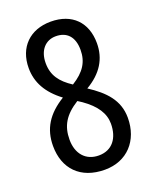

<svg xmlns="http://www.w3.org/2000/svg" viewBox="-135 -872 699 869"><g transform="rotate(-20 214.5 -438.0)"><path d="M216 -795C116 -795 51 -731 51 -631C51 -562 83 -504 151 -453C71 -404 34 -344 34 -262C34 -153 101 -81 219 -81C326 -81 396 -157 396 -267C396 -352 344 -405 269 -454C344 -498 380 -557 380 -632C380 -732 319 -795 216 -795ZM215 -725C268 -725 300 -692 300 -629C300 -571 274 -530 214 -493C159 -529 131 -567 131 -626C131 -688 166 -725 215 -725ZM114 -263C114 -329 140 -374 207 -416L227 -403C287 -361 315 -317 315 -268C315 -199 280 -151 215 -151C151 -151 114 -197 114 -263Z"/></g></svg>

Font: Noto Sans Kannada UI ExtraCondensed
Style: Regular
Weight: 400
Width: 2
Designer: Jelle Bosma - Monotype Design Team
Foundry: Monotype Imaging Inc.
Version: Version 2.005